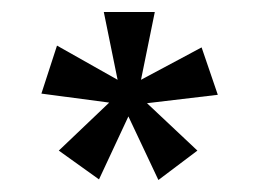

<svg xmlns="http://www.w3.org/2000/svg" viewBox="-20 -710 429 320"><path d="M238 -690 215 -577 316 -631 343 -552 225 -538 309 -459 244 -410 194 -516 145 -411 78 -459 162 -539 49 -554 75 -634 176 -577 153 -690Z"/></svg>

Font: Cherry Swash
Style: Regular
Weight: 400
Designer: Kasatkina Nataliya
Foundry: Nataliya Kasatkina
Version: Version 1.001